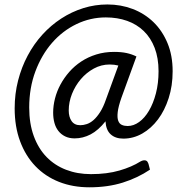

<svg xmlns="http://www.w3.org/2000/svg" viewBox="-20 -698 808 838"><path d="M496.5 -412Q479 -416.5 458.5 -416.5Q422 -416.5 389.5 -398.8Q357 -381 332.8 -352.5Q308.5 -324 294.2 -288.2Q280 -252.5 280 -216Q280 -187.5 292.5 -169.5Q305 -151.5 330.5 -151.5Q344 -151.5 359 -156.5Q374 -161.5 388.5 -174.2Q403 -187 417 -208.8Q431 -230.5 442.5 -264ZM510 -271.5Q496.5 -233 493.8 -208.8Q491 -184.5 496 -171Q501 -157.5 512 -152.8Q523 -148 537 -148Q563 -148 587.2 -165.5Q611.5 -183 630.2 -214.8Q649 -246.5 660.5 -290.5Q672 -334.5 672 -387Q672 -445 655 -489Q638 -533 607.5 -562.5Q577 -592 534.8 -607Q492.5 -622 442 -622Q374.5 -622 313.8 -592.8Q253 -563.5 207.2 -511Q161.5 -458.5 134.5 -386.5Q107.5 -314.5 107.5 -229Q107.5 -158.5 127.5 -104Q147.5 -49.5 183.2 -12.8Q219 24 268.5 43Q318 62 377 62Q447.5 62 501.5 46.2Q555.5 30.5 592.5 7Q600.5 2.5 606.8 1.8Q613 1 617.2 2.8Q621.5 4.5 624 8.5Q626.5 12.5 628 17L634.5 42.5Q581 78.5 515.8 99Q450.5 119.5 370.5 119.5Q297.5 119.5 237.5 95.8Q177.5 72 134.5 27.2Q91.5 -17.5 67.8 -81.2Q44 -145 44 -225Q44 -288.5 59 -346.8Q74 -405 100.8 -455.2Q127.5 -505.5 165 -546.8Q202.5 -588 247.5 -617.2Q292.5 -646.5 343.5 -662.5Q394.5 -678.5 449 -678.5Q507.5 -678.5 559.2 -658.8Q611 -639 649.8 -601.5Q688.5 -564 711 -510Q733.5 -456 733.5 -387Q733.5 -323.5 716.2 -269.8Q699 -216 669.5 -176.8Q640 -137.5 601 -115.2Q562 -93 518.5 -93Q483.5 -93 463 -111.8Q442.5 -130.5 440.5 -168.5Q409 -129 375.5 -111.5Q342 -94 306 -94Q282 -94 264.2 -102.8Q246.5 -111.5 234.8 -126.5Q223 -141.5 217.5 -162Q212 -182.5 212 -206.5Q212 -236.5 220 -268Q228 -299.5 243.8 -328.8Q259.5 -358 282.2 -384Q305 -410 334.5 -429.5Q364 -449 400 -460.2Q436 -471.5 478 -471.5Q509.5 -471.5 532.5 -466.5Q555.5 -461.5 575.5 -451.5Z"/></svg>

Font: Lato 2
Style: Italic
Weight: 400
Italic angle: -7°
Designer: Lukasz Dziedzic with Adam Twardoch and Botio Nikoltchev
Foundry: tyPoland Lukasz Dziedzic
Version: Version 2.015; 2015-08-06; http://www.latofonts.com/